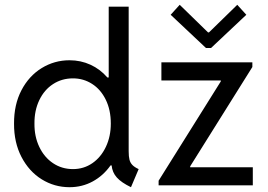

<svg xmlns="http://www.w3.org/2000/svg" viewBox="-20 -780 1127 808"><path d="M449.7 -84H445.3Q414.6 -40.5 370.1 -16.4Q325.7 7.8 272.5 7.8Q209 7.8 155.5 -25.4Q102.1 -58.6 70.3 -119.6Q38.6 -180.7 39.1 -259.8Q38.6 -339.4 70.1 -399.9Q101.6 -460.4 155.3 -493.4Q209 -526.4 272.5 -526.4Q319.8 -526.4 360.8 -507.6Q401.9 -488.8 431.6 -454.1H437.5V-752H521.5V-143.6Q521.5 -121.1 524.9 -107.9Q528.3 -94.7 537.4 -85.4Q546.4 -76.2 563.5 -68.4L531.2 7.8Q490.7 -11.7 471.7 -33Q452.6 -54.2 449.7 -84ZM446.3 -259.8Q446.3 -317.4 425 -360.6Q403.8 -403.8 367.4 -427Q331.1 -450.2 287.1 -450.2Q240.2 -450.2 203.1 -426Q166 -401.9 145.3 -358.4Q124.5 -314.9 125 -259.8Q124.5 -205.6 145.3 -161.9Q166 -118.2 203.1 -93.3Q240.2 -68.4 287.1 -68.4Q332.5 -68.4 368.7 -93.3Q404.8 -118.2 425.5 -161.9Q446.3 -205.6 446.3 -259.8ZM647.5 -19.5 909.2 -437.5V-441.4H659.2V-517.6H1042V-498L780.3 -80.1V-76.2H1043.9V0H647.5ZM855.5 -643.6H859.4L978.5 -759.8L1016.6 -717.8L868.2 -578.1H846.7L698.2 -717.8L736.3 -759.8Z"/></svg>

Font: Reddit Sans Strawberry
Style: Regular
Weight: 400
Designer: Stephen Hutchings
Foundry: Reddit
Version: Version 1.013